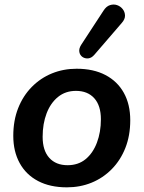

<svg xmlns="http://www.w3.org/2000/svg" viewBox="-20 -794 616 824"><path d="M267 10Q195 10 143.5 -17Q92 -44 64.5 -94Q37 -144 37 -211Q37 -277 58 -330Q79 -383 116.5 -421Q154 -459 203 -479Q252 -499 309 -499Q381 -499 432.5 -472Q484 -445 511.5 -395.5Q539 -346 539 -278Q539 -212 518 -159Q497 -106 459.5 -68Q422 -30 373 -10Q324 10 267 10ZM270 -85Q316 -85 347.5 -111Q379 -137 396 -182Q413 -227 413 -282Q413 -341 384.5 -372.5Q356 -404 306 -404Q261 -404 229 -378Q197 -352 180 -307.5Q163 -263 163 -207Q163 -148 191.5 -116.5Q220 -85 270 -85ZM385 -559Q373 -545 359 -543.5Q345 -542 334 -549.5Q323 -557 320.5 -571Q318 -585 328 -601L424 -748Q436 -767 452 -772Q468 -777 482.5 -772Q497 -767 506.5 -755Q516 -743 516.5 -727.5Q517 -712 503 -696Z"/></svg>

Font: Nunito ExtraLight
Style: Bold Italic
Weight: 700
Italic angle: -9°
Version: Version 3.602